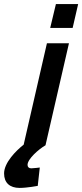

<svg xmlns="http://www.w3.org/2000/svg" viewBox="-55 -712 403 941"><path d="M301 -575 328 -692H219L191 -575ZM140 109C140 109 109 113 98 113C86 113 80 106 80 96C80 67 135 19 168 0L283 -500H175L61 -3C24 26 -35 85 -35 138C-35 184 -7 209 41 209C78 209 130 199 130 199L140 109Z"/></svg>

Font: RazerF5 SemiBold
Style: Italic
Weight: 600
Foundry: Razer Inc.
Version: Version 2